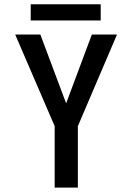

<svg xmlns="http://www.w3.org/2000/svg" viewBox="-20 -858 610 878"><path d="M120.5 -838.5H440.5V-764.5H120.5ZM230 0V-281L49.5 -700H164.5L282.5 -385.5L400 -700H515L336 -281V0Z"/></svg>

Font: League Mono Narrow Medium
Style: Regular
Weight: 500
Width: 3
Designer: Tyler Finck
Foundry: The League of Moveable Type / Tyler Finck
Version: Version 2.210